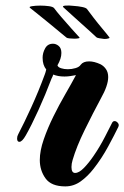

<svg xmlns="http://www.w3.org/2000/svg" viewBox="-20 -657 444 685"><path d="M213 8Q163 8 142.5 -20.5Q122 -49 122 -86Q122 -119 136 -159.5Q150 -200 170.5 -241.5Q191 -283 213 -321Q235 -359 251 -389Q241 -387 230.5 -385.5Q220 -384 210 -384Q187 -384 170 -391Q169 -387 167 -383Q165 -379 164 -377Q142 -319 117 -264Q92 -209 72 -174Q59 -151 49 -151Q41 -151 41 -163Q41 -171 45 -178Q65 -216 91.5 -274Q118 -332 140 -392Q141 -394 142.5 -399.5Q144 -405 145 -409Q132 -425 132 -451Q132 -468 141 -484.5Q150 -501 169 -501Q180 -501 189.5 -493Q199 -485 199 -468Q199 -448 185 -424Q187 -417 198 -413.5Q209 -410 222 -410Q236 -410 249.5 -414Q263 -418 268 -426Q277 -438 298 -438Q316 -438 338 -428Q350 -422 358 -410.5Q366 -399 366 -382Q366 -352 340 -306Q312 -254 282.5 -194Q253 -134 239 -86Q235 -73 235 -61Q235 -40 248 -40Q262 -40 279.5 -58Q297 -76 314 -101Q336 -133 354.5 -169Q373 -205 380 -219Q383 -225 389 -225Q395 -225 400.5 -218.5Q406 -212 402 -204Q389 -177 366 -134.5Q343 -92 314 -55Q293 -28 268 -10Q243 8 213 8ZM245 -519Q236 -519 227.5 -520Q219 -521 217 -523Q211 -528 194 -542Q177 -556 156.5 -573Q136 -590 117 -605Q98 -620 87 -629Q82 -633 94.5 -635Q107 -637 124 -637Q140 -637 154.5 -635Q169 -633 173 -628Q181 -617 198.5 -596.5Q216 -576 234.5 -555.5Q253 -535 263 -524Q264 -523 264 -522Q264 -521 258.5 -520Q253 -519 245 -519ZM352 -518Q343 -519 334.5 -520.5Q326 -522 324 -524Q318 -530 303 -543.5Q288 -557 269 -574Q250 -591 233 -606.5Q216 -622 206 -631Q201 -636 213.5 -637Q226 -638 243 -636Q259 -635 273.5 -632Q288 -629 291 -624Q299 -613 314 -593.5Q329 -574 345 -555Q361 -536 370 -524Q371 -523 371 -522Q371 -521 365.5 -519.5Q360 -518 352 -518Z"/></svg>

Font: Praise
Style: Regular
Weight: 400
Designer: Robert E. Leuschke
Foundry: Robert E. Leuschke
Version: Version 1.100; ttfautohint (v1.8.3)